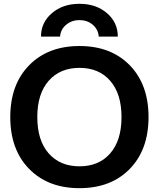

<svg xmlns="http://www.w3.org/2000/svg" viewBox="-20 -983 838 1013"><path d="M133.8 -91.8Q34.2 -193.4 34.2 -365.2Q34.2 -537.1 133.8 -638.7Q233.4 -740.2 399.4 -740.2Q565.4 -740.2 664.6 -638.7Q763.7 -537.1 763.7 -365.2Q763.7 -193.4 664.6 -91.8Q565.4 9.8 399.4 9.8Q233.4 9.8 133.8 -91.8ZM236.8 -556.6Q176.8 -488.3 176.8 -365.2Q176.8 -242.2 236.8 -173.8Q296.9 -105.5 399.4 -105.5Q502 -105.5 561.5 -173.8Q621.1 -242.2 621.1 -365.2Q621.1 -488.3 561.5 -556.6Q502 -625 399.4 -625Q296.9 -625 236.8 -556.6ZM196.3 -790Q196.3 -864.3 253.9 -913.6Q311.5 -962.9 399.4 -962.9Q487.3 -962.9 544.4 -913.6Q601.6 -864.3 601.6 -790H501Q498 -828.1 469.2 -852.5Q440.4 -877 399.4 -877Q358.4 -877 329.1 -852.5Q299.8 -828.1 296.9 -790Z"/></svg>

Font: GenEi M Gothic v2 Bold
Style: Regular
Weight: 700
Version: Version 2.0